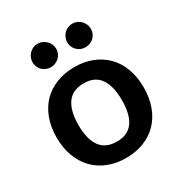

<svg xmlns="http://www.w3.org/2000/svg" viewBox="-170 -838 914 969"><g transform="rotate(-30 287.0 -354.0)"><path d="M288 -521Q345 -521 391.8 -502.5Q438.5 -484 471.8 -450Q505 -416 523 -367Q541 -318 541 -257.5Q541 -196.5 523 -147.5Q505 -98.5 471.8 -64Q438.5 -29.5 391.8 -11Q345 7.5 288 7.5Q230.5 7.5 183.5 -11Q136.5 -29.5 103.2 -64Q70 -98.5 51.8 -147.5Q33.5 -196.5 33.5 -257.5Q33.5 -318 51.8 -367Q70 -416 103.2 -450Q136.5 -484 183.5 -502.5Q230.5 -521 288 -521ZM288 -87.5Q352 -87.5 382.8 -130.5Q413.5 -173.5 413.5 -256.5Q413.5 -339.5 382.8 -383Q352 -426.5 288 -426.5Q223 -426.5 191.8 -382.8Q160.5 -339 160.5 -256.5Q160.5 -174 191.8 -130.8Q223 -87.5 288 -87.5ZM256 -646Q256 -632 250.5 -619.8Q245 -607.5 235.2 -598.5Q225.5 -589.5 212.8 -584.2Q200 -579 185.5 -579Q172 -579 159.8 -584.2Q147.5 -589.5 138.2 -598.5Q129 -607.5 123.5 -619.8Q118 -632 118 -646Q118 -660.5 123.5 -673.2Q129 -686 138.2 -695.5Q147.5 -705 159.8 -710.5Q172 -716 185.5 -716Q200 -716 212.8 -710.5Q225.5 -705 235.2 -695.5Q245 -686 250.5 -673.2Q256 -660.5 256 -646ZM458 -646Q458 -632 452.5 -619.8Q447 -607.5 437.8 -598.5Q428.5 -589.5 415.8 -584.2Q403 -579 388.5 -579Q374.5 -579 362 -584.2Q349.5 -589.5 340.2 -598.5Q331 -607.5 325.5 -619.8Q320 -632 320 -646Q320 -660.5 325.5 -673.2Q331 -686 340.2 -695.5Q349.5 -705 362 -710.5Q374.5 -716 388.5 -716Q403 -716 415.8 -710.5Q428.5 -705 437.8 -695.5Q447 -686 452.5 -673.2Q458 -660.5 458 -646Z"/></g></svg>

Font: LatoLatin
Style: Bold
Weight: 700
Designer: Lukasz Dziedzic with Adam Twardoch and Botio Nikoltchev
Foundry: tyPoland Lukasz Dziedzic
Version: Version 2.015; 2015-08-06; http://www.latofonts.com/